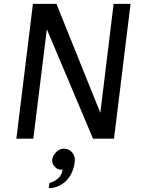

<svg xmlns="http://www.w3.org/2000/svg" viewBox="-20 -720 739 997"><path d="M65 0 151 -700H273L524 -77H494L570 -700H658L572 0H463L200 -623H230L153 0ZM233 257Q233 257 234 250Q235 243 236 236.5Q237 230 237 230Q237 230 246.5 227Q256 224 268.5 216.5Q281 209 291.5 195.5Q302 182 305 160Q304 161 301 161Q298 161 297 161Q277 161 263 144.5Q249 128 251 109Q254 88 271.5 70Q289 52 311 52Q330 52 343.5 61.5Q357 71 364 87Q371 103 368 122Q364 152 352.5 177Q341 202 323 219.5Q305 237 282 247Q259 257 233 257Z"/></svg>

Font: Inclusive Sans
Style: Italic
Weight: 400
Italic angle: -7°
Designer: Olivia King
Foundry: Olivia King
Version: Version 2.004